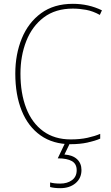

<svg xmlns="http://www.w3.org/2000/svg" viewBox="-20 -744 581 1004"><path d="M361 -699Q270 -699 209 -653Q148 -607 117.5 -529.5Q87 -452 87 -359Q87 -256 117 -178.5Q147 -101 206 -58Q265 -15 350 -15Q399 -15 437.5 -23.5Q476 -32 504 -44V-19Q476 -7 437 1.5Q398 10 350 10Q257 10 192 -36Q127 -82 93.5 -165Q60 -248 60 -359Q60 -460 94 -543Q128 -626 195 -675Q262 -724 361 -724Q443 -724 513 -690L502 -666Q466 -686 430.5 -692.5Q395 -699 361 -699ZM406 145Q406 188 375 214Q344 240 295 240Q264 240 242 234V210Q263 216 295 216Q332 216 356.5 198Q381 180 381 146Q381 113 356 98.5Q331 84 282 84L322 0H348L317 64Q360 67 383 88.5Q406 110 406 145Z"/></svg>

Font: Noto Sans Telugu SemiCondensed Thin
Style: Regular
Weight: 100
Width: 4
Designer: Jelle Bosma - Monotype Design Team
Foundry: Monotype Imaging Inc.
Version: Version 2.005; ttfautohint (v1.8.4.7-5d5b)